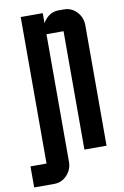

<svg xmlns="http://www.w3.org/2000/svg" viewBox="-132 -749 610 942"><g transform="rotate(-10 172.5 -277.5)"><path d="M40 -694.8H149.9V-644.5Q155.8 -656.7 166.5 -667.5Q192.4 -694.8 230 -694.8H254.9Q292.5 -694.8 318.4 -667.5Q345.2 -639.2 345.2 -600.1V0H234.9V-589.8H149.9V44.9Q149.9 84.5 123.5 112.3Q97.2 140.1 60.1 140.1H-40V35.2H40Z"/></g></svg>

Font: Horta
Style: Regular
Weight: 600
Width: 3
Version: Version 0.11